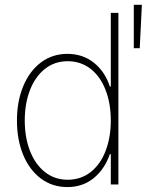

<svg xmlns="http://www.w3.org/2000/svg" viewBox="-20 -760 604 791"><path d="M49.8 -263.7Q49.8 -342.3 75.7 -404.8Q101.6 -467.3 148.7 -502.7Q195.8 -538.1 257.8 -538.1Q321.3 -538.1 367.2 -501.2Q413.1 -464.4 432.6 -403.3H436.5V-707H467.8V0H436.5V-125H432.6Q411.1 -63 366 -26.1Q320.8 10.7 257.8 10.7Q195.3 10.7 148.2 -24.7Q101.1 -60.1 75.4 -122.3Q49.8 -184.6 49.8 -263.7ZM436.5 -263.7Q436.5 -333.5 415 -389.2Q393.6 -444.8 353.3 -476.3Q313 -507.8 258.8 -507.8Q205.1 -507.8 165 -476.1Q125 -444.3 103.5 -388.9Q82 -333.5 82 -263.7Q82 -193.8 103.5 -138.4Q125 -83 165 -51.3Q205.1 -19.5 258.8 -19.5Q313 -19.5 353.3 -51Q393.6 -82.5 415 -138.2Q436.5 -193.8 436.5 -263.7ZM531.2 -740.2H564.5L555.7 -561.5H531.2Z"/></svg>

Font: Pretendard Std Thin
Style: Regular
Weight: 100
Designer: Base glyphs from Inter by Rasmus Andersson; Hangeul glyphs from Noto Sans CJK(Source Han Sans) by Jang Soo-young and Kan
Foundry: Kil Hyung-jin
Version: Version 1.309